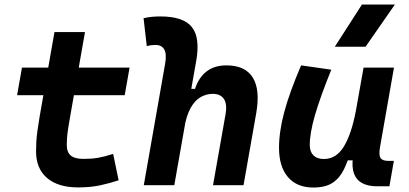

<svg xmlns="http://www.w3.org/2000/svg" viewBox="-20 -815 1798 845"><path d="M323.7 9.8Q235.8 9.8 187.3 -31.5Q138.7 -72.8 138.7 -148.4Q138.7 -170.9 139.9 -191.7Q141.1 -212.4 144.5 -238Q147.9 -263.7 154.3 -301.3L219.7 -673.8H354L288.6 -301.3Q280.3 -253.9 277.1 -229.5Q273.9 -205.1 273.9 -177.7Q273.9 -145 291.5 -130.4Q309.1 -115.7 347.7 -115.7Q384.3 -115.7 412.1 -120.6Q439.9 -125.5 478 -137.7L502 -21.5Q463.9 -8.8 421.4 0.5Q378.9 9.8 323.7 9.8ZM55.2 -396 76.7 -517.6H550.3L528.8 -396Z M917.5 0 972.7 -312.5Q980.5 -356.4 965.6 -379.2Q950.7 -401.9 916.5 -401.9Q888.2 -401.9 863 -387.7Q837.9 -373.5 819.1 -340.1Q800.3 -306.6 790.5 -249.5L814 -423.8H838.4Q854 -473.1 888.7 -500.2Q923.3 -527.3 976.6 -527.3Q1059.1 -527.3 1092.5 -473.6Q1126 -419.9 1107.4 -315.4L1051.8 0ZM612.8 0 706.1 -530.8Q714.4 -575.7 703.4 -596.4Q692.4 -617.2 664.6 -617.2Q655.3 -617.2 645.5 -616Q635.7 -614.7 626 -611.8L611.8 -734.9Q630.4 -739.3 648.9 -741Q667.5 -742.7 686 -742.7Q787.1 -742.7 824.5 -695.8Q861.8 -648.9 843.3 -545.4L747.1 0Z M1358.9 10.3Q1286.6 10.3 1247.3 -35.6Q1208 -81.5 1208 -164.6Q1208 -235.8 1231 -321.8Q1253.9 -407.7 1305.2 -527.3L1438 -508.3Q1388.7 -386.2 1366 -307.6Q1343.3 -229 1343.3 -176.8Q1343.3 -147.5 1359.4 -131.3Q1375.5 -115.2 1405.3 -115.2Q1459.5 -115.2 1492.9 -169.4Q1526.4 -223.6 1545.9 -325.7L1541 -109.4H1508.8L1527.8 -160.6Q1512.2 -107.9 1493.7 -69.6Q1475.1 -31.2 1443.8 -10.5Q1412.6 10.3 1358.9 10.3ZM1640.6 4.9Q1599.1 4.9 1573.5 -9.3Q1547.9 -23.4 1537.8 -51.5Q1527.8 -79.6 1533.2 -122.1L1529.8 -234.9L1580.1 -517.6H1713.9L1652.3 -166.5Q1646.5 -132.3 1654.8 -119.6Q1663.1 -106.9 1689.9 -106.9H1713.4L1693.8 4.9ZM1453.6 -609.4 1572.8 -794.9H1717.8L1588.9 -609.4Z"/></svg>

Font: Cascadia Mono NF
Style: Italic
Weight: 400
Italic angle: -10°
Monospace: yes
Designer: Aaron Bell
Foundry: Saja Typeworks
Version: Version 2404.023